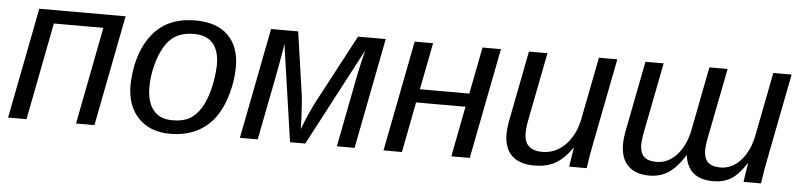

<svg xmlns="http://www.w3.org/2000/svg" viewBox="-38 -721 3806 913"><g transform="rotate(5 1864.5 -264.5)"><path d="M194.3 -464.4 104.5 0H16.6L119.1 -528.3H531.2L428.7 0H340.8L430.7 -464.4Z M1074.7 -333.5Q1074.7 -270 1055.2 -201.7Q1035.6 -133.3 999.5 -85.4Q962.9 -38.1 910.2 -14.2Q857.4 9.8 790 9.8Q694.3 9.8 638.7 -47.9Q583 -105.5 583 -204.6Q585.4 -305.7 619.1 -381.3Q653.3 -458.5 713.9 -498Q774.4 -537.6 863.8 -537.6Q966.3 -537.6 1020.5 -484.1Q1074.7 -430.7 1074.7 -333.5ZM983.9 -333.5Q983.9 -473.1 862.8 -473.1Q796.9 -473.1 757.3 -439.5Q731 -417 712.2 -377.7Q693.4 -338.4 683.3 -292.2Q673.3 -246.1 673.3 -203.1Q673.3 -130.9 704.6 -93Q735.8 -55.2 795.4 -55.2Q845.7 -55.2 876.2 -72.3Q906.7 -89.4 929.7 -125Q952.6 -161.1 967 -216.6Q981.4 -272 983.9 -333.5Z M1286.1 -407.7Q1282.7 -385.3 1263.2 -283.2Q1243.7 -181.2 1208 0H1123L1225.6 -528.3H1355L1396 -244.1Q1399.9 -220.7 1402.3 -186.8Q1404.8 -152.8 1406.2 -119.9Q1407.7 -86.9 1407.7 -65.9Q1434.6 -139.2 1469.2 -205.6L1640.6 -528.3H1772.9L1670.4 0H1585.9L1654.3 -353.5Q1659.7 -377.9 1667.5 -412.6Q1675.3 -447.3 1680.2 -465.3L1435.1 0H1362.3L1294.9 -464.4Q1294.4 -458 1292.2 -444.1Q1290 -430.2 1286.1 -407.7Z M1942.9 -240.7 1896.5 0H1808.6L1911.1 -528.3H1999L1955.6 -304.7H2191.4L2234.9 -528.3H2322.8L2220.2 0H2132.3L2178.7 -240.7Z M2707.5 -90.3Q2667 -34.2 2626.2 -12.5Q2585.4 9.3 2529.3 9.3Q2457 9.3 2420.7 -26.4Q2384.3 -62 2384.3 -129.4Q2384.3 -140.1 2385.5 -152.3Q2386.7 -164.6 2388.9 -179Q2391.1 -193.4 2394.5 -209.5L2456.5 -528.3H2544.9L2483.4 -213.4Q2474.6 -170.4 2474.6 -140.1Q2474.6 -58.6 2562 -58.6Q2603 -58.6 2637.9 -79.8Q2672.9 -101.1 2697.8 -140.1Q2722.7 -179.2 2732.9 -232.4L2790.5 -528.3H2878.4L2797.4 -112.8Q2792.5 -89.8 2787.8 -61.5Q2783.2 -33.2 2778.3 0H2695.3Q2695.3 -3.9 2697.8 -20.5Q2700.2 -37.1 2703.6 -57.1Q2707 -77.1 2709 -90.3Z M3539.6 -90.3Q3503.9 -34.7 3468 -12.7Q3432.1 9.3 3382.3 9.3Q3261.2 9.3 3247.1 -104Q3208 -42 3168.5 -16.4Q3128.9 9.3 3077.1 9.3Q3011.2 9.3 2975.8 -26.4Q2940.4 -62 2940.4 -129.4Q2940.4 -160.6 2950.7 -209.5L3012.7 -528.3H3099.6L3039.1 -218.8Q3026.9 -162.1 3026.9 -133.8Q3026.9 -97.2 3045.4 -77.9Q3064 -58.6 3106 -58.6Q3162.6 -58.6 3204.6 -106.2Q3246.6 -153.8 3260.3 -231.9L3317.9 -528.3H3404.8L3344.2 -218.8Q3332 -162.1 3332 -133.8Q3332 -97.2 3350.6 -77.9Q3369.1 -58.6 3411.1 -58.6Q3467.8 -58.6 3510 -106.9Q3552.2 -155.3 3565.4 -233.4L3623 -528.3H3710.4L3629.4 -112.8Q3620.1 -66.9 3610.4 0H3527.3Q3527.3 -3.9 3529.8 -20.5Q3532.2 -37.1 3535.6 -57.1Q3539.1 -77.1 3541 -90.3Z"/></g></svg>

Font: Arimo
Style: Italic
Weight: 400
Italic angle: -12°
Designer: Steve Matteson
Foundry: Monotype Imaging Inc.
Version: Version 1.33